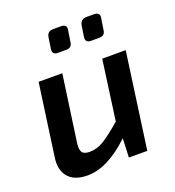

<svg xmlns="http://www.w3.org/2000/svg" viewBox="-131 -807 839 922"><g transform="rotate(-20 288.5 -345.5)"><path d="M439 -589H397Q367 -589 370 -616L379 -675Q385 -704 414 -704H452Q485 -704 479 -675L470 -617Q467 -589 439 -589ZM270 -589H228Q198 -589 201 -616L210 -675Q214 -704 245 -704H283Q316 -704 310 -675L301 -617Q298 -589 270 -589ZM537 -490 469 0H375L379 -97Q263 13 161 13Q93 13 62 -24Q31 -61 41 -125L92 -490H213L166 -157Q160 -120 169.5 -105Q179 -90 208 -90Q245 -90 280 -111Q315 -132 375 -184L417 -490Z"/></g></svg>

Font: Exo 2.0 Semi Bold
Style: Italic
Weight: 600
Italic angle: -8°
Designer: Natanael Gama
Version: Version 1.001;PS 001.001;hotconv 1.0.70;makeotf.lib2.5.58329